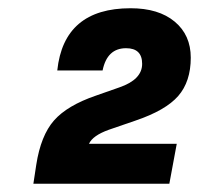

<svg xmlns="http://www.w3.org/2000/svg" viewBox="-20 -938 483 466"><path d="M391 -492H61L68 -538Q79 -609 111 -645.5Q143 -682 213 -706L270 -726Q325 -745 325 -783Q325 -821 286 -821Q240 -821 229 -767H119Q135 -918 297 -918Q365 -918 404 -885.5Q443 -853 443 -798Q443 -740 412.5 -705Q382 -670 308 -645L244 -623Q205 -609 196 -589H409Z"/></svg>

Font: Creato Display Black
Style: Italic
Weight: 900
Italic angle: -10°
Version: Version 1.000